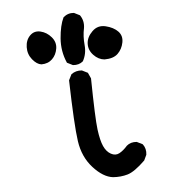

<svg xmlns="http://www.w3.org/2000/svg" viewBox="-46 -626 592 662"><g transform="rotate(-5 250.0 -295.5)"><path d="M319 -8Q285 -12 251 -49.5Q217 -87 209 -142.5Q201 -198 197 -354L207 -374Q223 -386 244 -384L264 -374L273 -354Q275 -215 280 -176.5Q285 -138 294 -118Q303 -98 318.5 -89.5Q334 -81 348 -88.5Q362 -96 376 -112Q390 -124 411 -122L431 -112Q443 -96 440 -75L431 -56Q394 -20 370 -13Q346 -6 319 -8ZM215 -405 195 -415Q177 -456 180.5 -500.5Q184 -545 197 -572Q213 -586 234 -584L254 -574Q268 -554 264 -529Q258 -501 261 -470.5Q264 -440 250 -415Q236 -403 215 -405ZM325 -415Q304 -417 287.5 -434.5Q271 -452 272 -474.5Q273 -497 292.5 -516Q312 -535 339 -528.5Q366 -522 381 -506.5Q396 -491 391.5 -468Q387 -445 371.5 -430Q356 -415 325 -415ZM107 -417Q91 -419 76 -437.5Q61 -456 61.5 -480.5Q62 -505 77 -520Q92 -535 113.5 -530Q135 -525 150.5 -507Q166 -489 162.5 -467Q159 -445 144.5 -431Q130 -417 107 -417Z"/></g></svg>

Font: NaniFont Regular
Style: Regular
Weight: 400
Designer: Nanigashitei
Version: Version 1.036